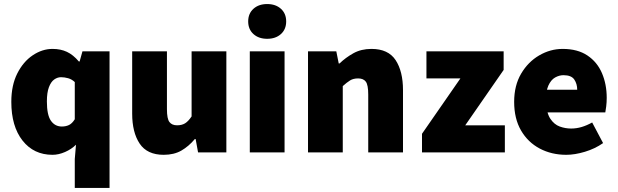

<svg xmlns="http://www.w3.org/2000/svg" viewBox="-20 -754 3058 950"><path d="M350 176V33L356 -38Q334 -16 302 -2Q270 12 240 12Q147 12 91.5 -58.5Q36 -129 36 -250Q36 -332 65.5 -390.5Q95 -449 142 -480.5Q189 -512 240 -512Q280 -512 311 -497.5Q342 -483 370 -450H374L388 -500H522V176ZM286 -128Q306 -128 321.5 -135.5Q337 -143 350 -164V-348Q335 -362 317 -367Q299 -372 282 -372Q264 -372 248 -360.5Q232 -349 222 -322.5Q212 -296 212 -252Q212 -185 232 -156.5Q252 -128 286 -128Z M790 12Q708 12 671 -43.5Q634 -99 634 -192V-500H806V-214Q806 -166 818.5 -150Q831 -134 856 -134Q880 -134 896 -144Q912 -154 928 -178V-500H1100V0H960L948 -66H944Q914 -30 877.5 -9Q841 12 790 12Z M1216 0V-500H1388V0ZM1302 -562Q1260 -562 1234 -585.5Q1208 -609 1208 -648Q1208 -687 1234 -710.5Q1260 -734 1302 -734Q1344 -734 1370 -710.5Q1396 -687 1396 -648Q1396 -609 1370 -585.5Q1344 -562 1302 -562Z M1504 0V-500H1644L1656 -440H1660Q1690 -469 1728.5 -490.5Q1767 -512 1818 -512Q1901 -512 1937.5 -456.5Q1974 -401 1974 -308V0H1802V-286Q1802 -334 1790 -350Q1778 -366 1752 -366Q1728 -366 1712 -356Q1696 -346 1676 -328V0Z M2068 0V-92L2258 -366H2090V-500H2472V-408L2282 -134H2478V0Z M2782 12Q2709 12 2650.5 -19Q2592 -50 2558 -108.5Q2524 -167 2524 -250Q2524 -331 2558.5 -389.5Q2593 -448 2648 -480Q2703 -512 2764 -512Q2838 -512 2886.5 -479.5Q2935 -447 2958.5 -392Q2982 -337 2982 -270Q2982 -248 2979.5 -227.5Q2977 -207 2975 -198H2660L2658 -310H2836Q2836 -339 2821.5 -360.5Q2807 -382 2768 -382Q2747 -382 2726.5 -370.5Q2706 -359 2693 -330Q2680 -301 2682 -250Q2684 -195 2703 -166.5Q2722 -138 2749.5 -128Q2777 -118 2806 -118Q2832 -118 2857.5 -125.5Q2883 -133 2910 -148L2964 -46Q2924 -18 2874 -3Q2824 12 2782 12Z"/></svg>

Font: Source Sans 3 ExtraLight Black
Style: Regular
Weight: 900
Version: Version 3.052;hotconv 1.1.0;makeotfexe 2.6.0